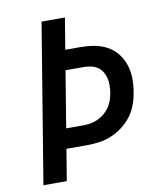

<svg xmlns="http://www.w3.org/2000/svg" viewBox="-82 -805 765 874"><g transform="rotate(-10 300.0 -367.5)"><path d="M48 0 169 -735H277L253 -590H322Q354 -590 386 -584.5Q418 -579 445 -564.5Q472 -550 491 -526.5Q510 -503 520 -474Q530 -445 531 -412.5Q532 -380 526 -347Q522 -319 512 -291Q502 -263 484 -238.5Q466 -214 441 -195Q416 -176 388.5 -164.5Q361 -153 332.5 -149Q304 -145 275 -145H180L156 0ZM195 -237H275Q292 -237 309 -240Q326 -243 342 -250.5Q358 -258 372.5 -270Q387 -282 397 -297Q407 -312 412.5 -328.5Q418 -345 421 -362Q423 -379 423.5 -396Q424 -413 420 -429Q416 -445 407.5 -459Q399 -473 385.5 -482Q372 -491 355.5 -494.5Q339 -498 322 -498H238Z"/></g></svg>

Font: Iosevka SmBd Ex Obl
Style: Regular
Weight: 600
Width: 7
Italic angle: -9°
Monospace: yes
Designer: Belleve Invis
Foundry: Belleve Invis
Version: Version 32.5.0; ttfautohint (v1.8.4)